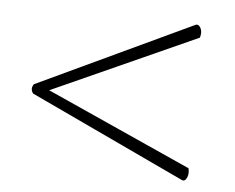

<svg xmlns="http://www.w3.org/2000/svg" viewBox="-37 -577 551 451"><g transform="rotate(5 238.5 -351.5)"><path d="M41 -340Q33 -351 41 -362L407 -534Q414 -537 419 -528Q424 -519 420 -505L78 -351L420 -197Q423 -184 418.5 -174.5Q414 -165 407 -168Z"/></g></svg>

Font: Arima Thin
Style: Regular
Weight: 100
Designer: Joana Correia and Natanael Gama
Foundry: NDISCOVER
Version: Version 1.101;gftools[0.9.23]